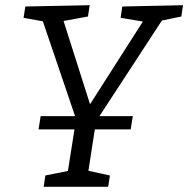

<svg xmlns="http://www.w3.org/2000/svg" viewBox="-20 -718 723 738"><path d="M128.2 -220.5 136.2 -271.7H490.5L482.2 -220.5ZM147.9 0 154.3 -43.5 252.6 -63.2 239.2 -49.2 274.5 -272.4 279.5 -239.3 140.9 -647.5 155.2 -634.2 70.6 -649.5 77.3 -693 324.8 -698 318.1 -654.5 211.9 -635.2 219.9 -651.2 331.8 -299.5H314.7L537.5 -648.2L543.2 -632.8L443.6 -649.5L450 -693L683.4 -698L677 -654.5L589.4 -636.5L609.1 -649.5L341.2 -239.3L352.5 -272.4L317.9 -49.2L311.2 -63.5L402.5 -43.5L395.8 0Z"/></svg>

Font: Bitter Thin
Style: Italic
Weight: 100
Italic angle: -9°
Designer: Sol Matas, and Bitter project Authors
Foundry: Sol Matas
Version: Version 2.002